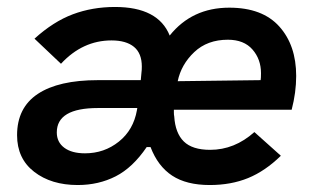

<svg xmlns="http://www.w3.org/2000/svg" viewBox="-20 -522 908 551"><path d="M29 -134Q29 -213 88.5 -252.5Q148 -292 261 -292H384L386 -314Q387 -320 387 -331Q387 -369 364.5 -387.5Q342 -406 300 -406Q217 -406 155 -339L79 -411Q133 -460 189 -481Q245 -502 310 -502Q434 -502 467 -420Q531 -500 638 -500Q733 -500 781.5 -446Q830 -392 830 -304Q830 -257 817 -207H479V-199Q479 -192 480 -188Q483 -140 507.5 -116Q532 -92 583 -92Q653 -92 710 -143L786 -75Q741 -31 692 -11Q643 9 582 9Q515 9 474 -18Q433 -45 412 -100H401Q361 -41 312 -16Q263 9 203 9Q127 9 78 -29Q29 -67 29 -134ZM373 -206 374 -212H261Q143 -212 143 -142Q143 -114 164.5 -98Q186 -82 224 -82Q279 -82 321 -115.5Q363 -149 373 -206ZM728 -292Q729 -298 729 -312Q729 -352 704.5 -380Q680 -408 634 -408Q575 -408 537.5 -372.5Q500 -337 490 -289Z"/></svg>

Font: Hanken Grotesk SemiBold
Style: Italic
Weight: 600
Italic angle: -8°
Designer: Alfredo Marco Pradil
Foundry: Hanken Design Co.
Version: Version 3.014